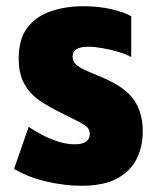

<svg xmlns="http://www.w3.org/2000/svg" viewBox="-20 -582 505 616"><path d="M241 14Q188 14 129.5 0.5Q71 -13 25 -40L72 -175Q88 -164 112 -151Q136 -138 164.5 -128.5Q193 -119 220 -119Q268 -119 268 -153Q268 -166 259 -174.5Q250 -183 228.5 -193.5Q207 -204 170 -223Q137 -239 107 -259.5Q77 -280 58.5 -312Q40 -344 40 -395Q40 -457 68 -493.5Q96 -530 143.5 -546Q191 -562 247 -562Q297 -562 337.5 -552.5Q378 -543 401 -530V-399Q385 -408 360 -415.5Q335 -423 309 -427.5Q283 -432 263 -432Q213 -432 213 -401Q213 -383 227.5 -372Q242 -361 264.5 -352Q287 -343 312 -332Q383 -301 410.5 -260.5Q438 -220 438 -160Q438 -113 419 -73.5Q400 -34 357 -10Q314 14 241 14Z"/></svg>

Font: Noto Sans Thai Cond Blk
Style: Regular
Weight: 900
Width: 3
Designer: Monotype Design Team
Foundry: Monotype Imaging Inc.
Version: Version 2.002; ttfautohint (v1.8.4.7-5d5b)